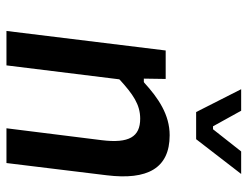

<svg xmlns="http://www.w3.org/2000/svg" viewBox="-104 -654 749 580"><g transform="rotate(90 270.0 -364.5)"><path d="M178 -10 220 -350 221 -352C265 -392 296 -414 339 -414C394 -414 414 -380 404 -298L368 -10H473L510 -313C525 -436 489 -503 389 -503C327 -503 277 -469 230 -426L228 -425H218L219 -491H133L74 -10ZM401 -583 506 -719H438L371 -634H362L315 -719H250L319 -583Z"/></g></svg>

Font: Falling Sky
Style: LightObl
Weight: 400
Designer: Paul D. Hunt
Foundry: Adobe Systems Incorporated
Version: Version 1.02